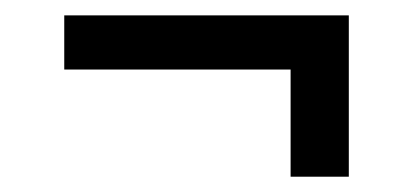

<svg xmlns="http://www.w3.org/2000/svg" viewBox="-20 -378 540 251"><path d="M436 -357.9V-147H359.9V-287.1H64V-357.9Z"/></svg>

Font: Fira Sans Book
Style: Regular
Weight: 350
Designer: Carrois Corporate & Edenspiekermann AG
Foundry: Carrois Corporate GbR & Edenspiekermann AG
Version: Version 4.203;PS 004.203;hotconv 1.0.88;makeotf.lib2.5.64775